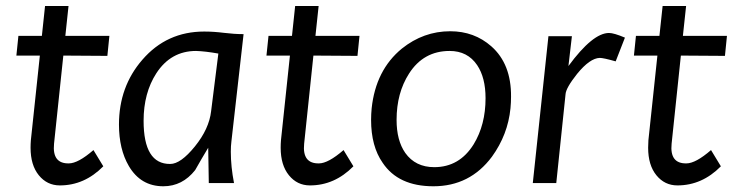

<svg xmlns="http://www.w3.org/2000/svg" viewBox="-20 -617 2472 647"><path d="M181.6 7.8Q138.7 7.8 110.8 -26.4Q83 -60.5 83 -119.1Q83 -131.8 84 -144.5L114.3 -429.7H35.2L42 -496.1H121.1L131.8 -596.7H210.9L200.2 -496.1H348.6L341.8 -428.7L193.4 -429.7L162.1 -132.8Q155.3 -65.4 211.9 -66.4Q243.2 -66.4 294.9 -111.3L328.1 -56.6Q264.6 7.8 181.6 7.8Z M715.8 -436.5Q671.9 -444.3 640.6 -445.3Q555.7 -445.3 506.8 -370.1Q463.9 -303.7 463.9 -210Q463.9 -63.5 553.7 -64.5Q588.9 -64.5 636.7 -123.5Q684.6 -182.6 691.4 -242.2ZM800.8 -502 759.8 -140.6Q757.8 -125 757.8 -105.5Q757.8 -55.7 768.6 0H683.6L681.6 -119.1Q659.2 -82 637.7 -43.9Q594.7 10.7 530.3 10.7Q454.1 10.7 414.1 -57.6Q380.9 -114.3 380.9 -197.3Q380.9 -325.2 460 -416Q542 -510.7 668 -510.7Q700.2 -510.7 734.9 -506.3Q769.5 -502 800.8 -502Z M1024.4 7.8Q981.4 7.8 953.6 -26.4Q925.8 -60.5 925.8 -119.1Q925.8 -131.8 926.8 -144.5L957 -429.7H877.9L884.8 -496.1H963.9L974.6 -596.7H1053.7L1043 -496.1H1191.4L1184.6 -428.7L1036.1 -429.7L1004.9 -132.8Q998 -65.4 1054.7 -66.4Q1085.9 -66.4 1137.7 -111.3L1170.9 -56.6Q1107.4 7.8 1024.4 7.8Z M1440.4 10.7Q1322.3 10.7 1269.5 -68.4Q1230.5 -124 1230.5 -212.9Q1230.5 -232.4 1232.4 -252Q1246.1 -380.9 1334 -453.1Q1407.2 -511.7 1497.1 -511.7Q1578.1 -511.7 1635.7 -460.9Q1703.1 -401.4 1702.1 -291Q1702.1 -272.5 1700.2 -252Q1691.4 -163.1 1637.7 -88.9Q1563.5 10.7 1440.4 10.7ZM1495.1 -445.3Q1407.2 -445.3 1358.4 -369.1Q1316.4 -303.7 1316.4 -212.9Q1316.4 -143.6 1345.7 -101.6Q1379.9 -53.7 1443.4 -53.7Q1528.3 -53.7 1576.2 -130.9Q1616.2 -196.3 1616.2 -286.1Q1616.2 -355.5 1587.9 -397.5Q1555.7 -445.3 1495.1 -445.3Z M2054.7 -410.2Q2013.7 -421.9 2001 -421.9Q1967.8 -420.9 1924.8 -368.2Q1886.7 -320.3 1885.7 -298.8L1854.5 0H1775.4L1828.1 -495.1H1907.2L1895.5 -394.5Q1977.5 -505.9 2032.2 -505.9Q2048.8 -505.9 2085.9 -490.2Z M2262.7 7.8Q2219.7 7.8 2191.9 -26.4Q2164.1 -60.5 2164.1 -119.1Q2164.1 -131.8 2165 -144.5L2195.3 -429.7H2116.2L2123 -496.1H2202.1L2212.9 -596.7H2292L2281.2 -496.1H2429.7L2422.9 -428.7L2274.4 -429.7L2243.2 -132.8Q2236.3 -65.4 2293 -66.4Q2324.2 -66.4 2376 -111.3L2409.2 -56.6Q2345.7 7.8 2262.7 7.8Z"/></svg>

Font: Puritan
Style: Italic
Weight: 400
Version: 2.0a